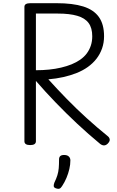

<svg xmlns="http://www.w3.org/2000/svg" viewBox="-20 -895 734 1203"><path d="M169 14Q151 14 142 8Q133 2 133 -10V-852Q133 -864 142.5 -869.5Q152 -875 170 -875H334Q436 -875 501.5 -854.5Q567 -834 599.5 -788.5Q632 -743 632 -668Q632 -627 619.5 -591.5Q607 -556 584.5 -527Q562 -498 530.5 -475.5Q499 -453 460 -437.5Q421 -422 376.5 -412Q332 -402 283 -398Q338 -337 398 -275.5Q458 -214 523 -155Q588 -96 656 -41Q666 -33 667.5 -21Q669 -9 654 6Q643 16 631.5 16Q620 16 608 7Q534 -54 463.5 -120Q393 -186 328 -253.5Q263 -321 205 -388V-10Q205 2 196 8Q187 14 169 14ZM205 -455Q248 -455 287.5 -459Q327 -463 363 -471.5Q399 -480 428.5 -492Q458 -504 482.5 -521Q507 -538 523.5 -560Q540 -582 549 -609Q558 -636 558 -668Q558 -720 535 -751Q512 -782 464 -796Q416 -810 343 -810H205ZM330 285Q319 281 317 273.5Q315 266 320 251Q333 224 339.5 203Q346 182 348 159Q350 136 350 104Q350 90 357.5 83Q365 76 382 76Q401 76 411 85.5Q421 95 421 110Q421 136 414.5 164Q408 192 396.5 219.5Q385 247 369 271Q361 284 352.5 287Q344 290 330 285Z"/></svg>

Font: Playwrite GB S Light
Style: Regular
Weight: 300
Designer: Veronika Burian, José Scaglione
Foundry: TypeTogether
Version: Version 1.002